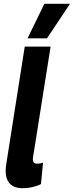

<svg xmlns="http://www.w3.org/2000/svg" viewBox="-20 -987 391 1017"><path d="M111 -740H248L158 -173Q156 -164 155 -156.5Q154 -149 154 -143Q154 -120 177 -120Q189 -120 208 -125L197 -12Q178 -2 152.5 4Q127 10 103 10Q55 10 32.5 -14Q10 -38 10 -81Q10 -91 11 -102Q12 -113 14 -123ZM126 -784 215 -967H351L229 -784Z"/></svg>

Font: Georama SemiCondensed
Style: Bold Italic
Weight: 700
Width: 4
Italic angle: -9°
Designer: Jean-Baptiste Levee
Foundry: Production Type
Version: Version 1.000